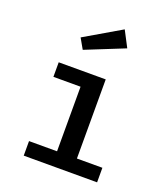

<svg xmlns="http://www.w3.org/2000/svg" viewBox="-149 -938 914 1043"><g transform="rotate(20 307.5 -416.0)"><path d="M115.4 -541.5H387.2V-84.1H534.4V0H110.3V-84.1H272.3V-457.4H115.4ZM181 -709.2 391.3 -832.3 439.5 -740 214.9 -649.7Z"/></g></svg>

Font: Fira Code Fixed Medium
Style: Regular
Weight: 500
Monospace: yes
Designer: Carrois Corporate, Edenspiekermann AG, Nikita Prokopov
Foundry: Carrois Corporate, Edenspiekermann AG, Nikita Prokopov
Version: Version 5.002